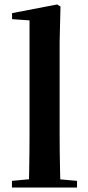

<svg xmlns="http://www.w3.org/2000/svg" viewBox="-20 -839 395 859"><path d="M33.5 0V-29.9L145.2 -40.2H208L324.6 -29.9V0ZM109.1 0Q110.1 -35.1 110.6 -75.2Q111.1 -115.3 111.6 -156.4Q112.1 -197.6 112.1 -234.8V-747.8L34 -753.3V-780.3L235.6 -819L250.6 -810L246.8 -650.9V-234.8Q246.8 -197.6 247.3 -156.4Q247.8 -115.3 248.7 -75.2Q249.6 -35.1 250.6 0Z"/></svg>

Font: Early Summer Mincho VF
Style: Regular
Weight: 250
Designer: GuiWonder
Version: Version 1.002